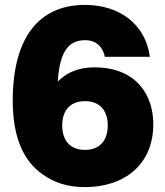

<svg xmlns="http://www.w3.org/2000/svg" viewBox="-20 -752 674 784"><path d="M327 12C489 12 606 -81 606 -245C606 -359 541 -477 365 -477C299 -477 250 -454 216 -419C224 -550 265 -588 329 -588C367 -588 398 -567 408 -520H592C574 -655 466 -732 327 -732C140 -732 32 -600 32 -340C32 -197 73 -96 154 -40C202 -6 256 12 327 12ZM234 -240C234 -293 260 -339 327 -339C394 -339 420 -293 420 -240C420 -186 394 -140 327 -140C260 -140 234 -186 234 -240Z"/></svg>

Font: Aspekta 900
Style: Regular
Weight: 900
Designer: Ivo Dolenc
Version: Version 2.000